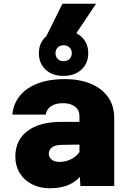

<svg xmlns="http://www.w3.org/2000/svg" viewBox="-20 -995 690 1027"><path d="M410 0 405 -87V-374Q405 -406 381.5 -424.5Q358 -443 317 -443Q277 -443 253 -427Q229 -411 225 -382H46Q52 -441 87 -483.5Q122 -526 183 -549Q244 -572 326 -572Q405 -572 464.5 -547.5Q524 -523 557.5 -476.5Q591 -430 591 -364V0ZM246 12Q193 12 151 -9.5Q109 -31 85.5 -69.5Q62 -108 62 -157Q62 -245 126.5 -294Q191 -343 307 -343H421L420 -222L309 -220Q277 -220 259 -207.5Q241 -195 241 -173Q241 -154 256 -141.5Q271 -129 297 -129Q335 -129 365 -146Q395 -163 413 -193L431 -84Q405 -35 358.5 -11.5Q312 12 246 12ZM319 -589Q260 -589 224 -622.5Q188 -656 188 -710Q188 -765 224.5 -798.5Q261 -832 319 -832Q379 -832 415.5 -798.5Q452 -765 452 -710Q452 -656 415.5 -622.5Q379 -589 319 -589ZM320 -668Q340 -668 352 -680Q364 -692 364 -711Q364 -729 352 -741Q340 -753 320 -753Q301 -753 289 -741Q277 -729 277 -711Q277 -692 288.5 -680Q300 -668 320 -668ZM228 -802 314 -975H494L378 -802Z"/></svg>

Font: Azeret Mono Thin ExtraBold
Style: Regular
Weight: 800
Version: Version 1.002